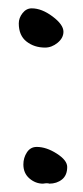

<svg xmlns="http://www.w3.org/2000/svg" viewBox="-20 -458 198 460"><path d="M132 -382Q132 -367 118 -355.5Q104 -344 88 -344Q62 -344 43.5 -358.5Q25 -373 25 -402Q25 -415 34 -426.5Q43 -438 56 -438Q80 -438 106 -418.5Q132 -399 132 -382ZM98 -18Q97 -19 91 -19Q89 -19 86.5 -18.5Q84 -18 83 -18Q65 -18 50.5 -30.5Q36 -43 36 -64Q36 -80 44.5 -93Q53 -106 68 -106Q91 -106 116 -90Q141 -74 141 -58Q141 -38 128.5 -28Q116 -18 98 -18Z"/></svg>

Font: Because We Create
Style: Regular
Weight: 400
Designer: Liz Wetzel, Aaron Williamson, Russ McMullin
Foundry: Red Hat
Version: Version 1.000